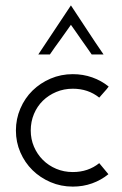

<svg xmlns="http://www.w3.org/2000/svg" viewBox="-20 -684 454 712"><path d="M348 -79 382 -38Q355 -16 321.5 -4Q288 8 250 8Q206 8 167.5 -8.5Q129 -25 100.5 -53Q72 -81 55.5 -119Q39 -157 39 -200Q39 -243 55.5 -281.5Q72 -320 100.5 -348Q129 -376 167.5 -392.5Q206 -409 250 -409Q288 -409 322 -397Q356 -385 383 -363Q375 -352 366 -342.5Q357 -333 348 -322Q307 -355 250 -355Q217 -355 188.5 -343Q160 -331 139 -310.5Q118 -290 106 -261.5Q94 -233 94 -200Q94 -168 106 -140Q118 -112 139 -91Q160 -70 188.5 -58Q217 -46 250 -46Q307 -46 348 -79ZM243 -664Q273 -619 303 -573Q333 -527 364 -482H320Q312 -494 302 -508Q292 -522 281.5 -537Q271 -552 261 -566.5Q251 -581 243 -592Q235 -581 225 -566.5Q215 -552 204 -537Q193 -522 183 -508Q173 -494 165 -482H122Z"/></svg>

Font: Josefin Sans
Style: Regular
Weight: 400
Designer: Santiago Orozco
Foundry: Typemade
Version: Version 1.0